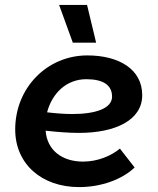

<svg xmlns="http://www.w3.org/2000/svg" viewBox="-20 -753 646 783"><path d="M303 10C392 10 478 -21 529 -70L469 -147C433 -117 378 -94 319 -94C232 -94 172 -141 166 -220C212 -215 258 -211 302 -211C451 -211 560 -263 560 -365C560 -470 466 -527 336 -527C172 -527 42 -395 42 -225C42 -85 149 10 303 10ZM277 -579H372L335 -733H221ZM172 -295C193 -374 252 -430 332 -430C402 -430 437 -405 437 -359C437 -310 368 -288 275 -288C241 -288 206 -291 172 -295Z"/></svg>

Font: Fixel Display 20240404 SemiBold
Style: Italic
Weight: 600
Italic angle: -10°
Designer: AlfaBravo + MacPaw
Foundry: Kyrylo Tkachov, Marchela Mozhyna, Serhii Makarenko, Maria Weinstein, Zakhar Kryvoshyya
Version: Version 1.211;Glyphs 3.2 (3225)